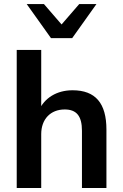

<svg xmlns="http://www.w3.org/2000/svg" viewBox="-20 -941 614 961"><path d="M63.7 0H186.3V-269.6C186.3 -344.1 232.4 -393.1 303.9 -393.1C362.7 -393.1 390.2 -360.8 390.2 -286.3V0H512.7V-292.2C512.7 -424.5 457.8 -489.2 343.1 -489.2C265.7 -489.2 201 -452 172.5 -383.3H186.3V-691.2H63.7ZM235.3 -750H341.2L462.7 -920.6H376.5L288.2 -818.6L200 -920.6H113.7Z"/></svg>

Font: LL Pando Sans
Style: Bold
Weight: 700
Designer: Joshua Smith
Foundry: Joshua Smith
Version: Version 1.000;Glyphs 3.2.1 (3258)